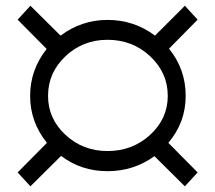

<svg xmlns="http://www.w3.org/2000/svg" viewBox="-20 -655 757 675"><path d="M42 -48.8 145 -152.8Q85.9 -226.1 85.9 -317.9Q85.9 -409.2 144 -482.9L42 -585.9L86.9 -634.8L192.9 -529.8Q267.1 -585 357.9 -585Q451.2 -585 524.9 -529.8L629.9 -634.8L674.8 -585.9L574.2 -483.9Q632.8 -411.6 632.8 -317.9Q632.8 -224.6 571.8 -152.8L674.8 -48.8L629.9 0L522.9 -106Q450.2 -53.2 357.9 -53.2Q265.6 -53.2 194.8 -106.9L86.9 0ZM148.9 -317.9Q148.9 -237.8 210.2 -180.9Q271.5 -124 357.9 -124Q445.8 -124 507.8 -180.9Q569.8 -237.8 569.8 -317.9Q569.8 -399.4 507.8 -457.3Q445.8 -515.1 357.9 -515.1Q271.5 -515.1 210.2 -457.3Q148.9 -399.4 148.9 -317.9Z"/></svg>

Font: Montserrat Light
Style: Regular
Weight: 300
Designer: Julieta Ulanovsky
Foundry: Julieta Ulanovsky
Version: Version 1.000;PS 002.000;hotconv 1.0.70;makeotf.lib2.5.58329